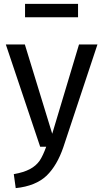

<svg xmlns="http://www.w3.org/2000/svg" viewBox="-20 -756 532 989"><path d="M382 -736H109V-667H382ZM482 -527H387L249 -67L108 -527H10L187 0H218C207 30 196 54 184 72C159 107 120 129 51 141L61 213C130 206 183 184 220 149C257 113 285 64 306 3Z"/></svg>

Font: Fira Sans
Style: Regular
Weight: 400
Designer: Carrois Corporate & Edenspiekermann AG
Foundry: Carrois Corporate GbR & Edenspiekermann AG
Version: Version 4.203